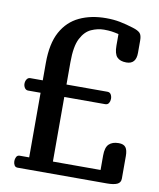

<svg xmlns="http://www.w3.org/2000/svg" viewBox="-81 -773 691 837"><g transform="rotate(10 265.0 -354.5)"><path d="M96 -394V-471Q96 -557 124.5 -609Q153 -661 204 -685Q255 -709 321 -709Q355 -709 383 -703.5Q411 -698 443 -688Q466 -681 475 -671.5Q484 -662 484 -639V-584Q484 -534 441 -534Q413 -534 399.5 -548.5Q386 -563 386 -599V-650Q369 -654 355 -656Q341 -658 321 -658Q293 -658 265 -645.5Q237 -633 219 -598Q201 -563 201 -493V-394H382Q393 -394 398 -385.5Q403 -377 403 -366Q403 -356 398 -347.5Q393 -339 382 -339H201V-53H412V-117Q412 -153 427 -167.5Q442 -182 470 -182Q492 -182 501 -170Q510 -158 510 -132V-32Q510 -14 494.5 -7Q479 0 450 0H54Q44 0 39.5 -8Q35 -16 35 -26Q35 -36 39.5 -44.5Q44 -53 54 -53H96V-339H41Q31 -339 25.5 -347.5Q20 -356 20 -366Q20 -377 25.5 -385.5Q31 -394 41 -394Z"/></g></svg>

Font: Marmelad
Style: Regular
Weight: 400
Designer: Manvel Shmavonyan
Foundry: Cyreal
Version: Version 1.110; ttfautohint (v1.8.4.7-5d5b)